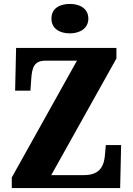

<svg xmlns="http://www.w3.org/2000/svg" viewBox="-20 -958 677 978"><path d="M336 -788C386 -788 430 -813 430 -863C430 -915 386 -938 336 -938C283 -938 242 -915 242 -863C242 -813 283 -788 336 -788ZM40 0H592L597 -219H519L515 -173C511 -120 495 -66 408 -66H241L573 -660V-714H62L57 -496H135L139 -554C143 -613 153 -649 212 -649H372L40 -54Z"/></svg>

Font: Noto Serif Khmer Condensed Black
Style: Regular
Weight: 900
Width: 3
Designer: Danh Hong and the Monotype Design Team
Foundry: Monotype Imaging Inc.
Version: Version 2.004